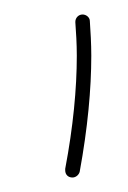

<svg xmlns="http://www.w3.org/2000/svg" viewBox="-20 -573 176 265"><path d="M80 -328C85 -328 89 -332 90 -336C101 -396 106 -450 106 -496C106 -513 105 -529 104 -544C104 -549 99 -553 94 -553C88 -553 84 -548 84 -543V-542C85 -528 86 -513 86 -496C86 -451 81 -398 70 -340V-338C70 -332 74 -328 80 -328Z"/></svg>

Font: Mistral SingleLine Outline
Style: Regular
Weight: 300
Designer: François Chastanet, Élisa Garzelli, Anais Alves, Morgane Autin
Foundry: institut supérieur des arts et du design Toulouse / isdaT
Version: Version 1.000;Glyphs 3.3 (3337)